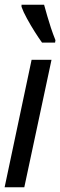

<svg xmlns="http://www.w3.org/2000/svg" viewBox="-21 -790 254 810"><path d="M-1.5 0 112.3 -537.6H196.3L81.5 0ZM156.2 -610.4Q143.1 -628.4 125.7 -655.8Q108.4 -683.1 92.8 -711.7Q77.1 -740.2 69.8 -761.2V-770H165Q171.4 -746.6 178.5 -722.2Q185.5 -697.8 193.8 -672.6Q202.1 -647.5 212.9 -620.6L211.4 -610.4Z"/></svg>

Font: Open Sans Condensed Medium
Style: Italic
Weight: 500
Width: 3
Italic angle: -12°
Designer: Monotype Design Team
Foundry: Monotype Imaging Inc.
Version: Version 3.000